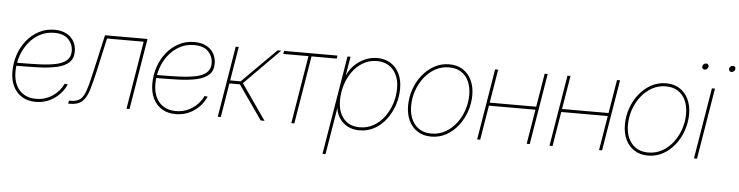

<svg xmlns="http://www.w3.org/2000/svg" viewBox="-51 -951 5409 1406"><g transform="rotate(5 2653.5 -248.0)"><path d="M222.7 7.8Q165.5 7.8 123 -17.6Q80.6 -43 57.4 -89.6Q34.2 -136.2 34.2 -200.2Q34.2 -264.6 54.4 -324Q74.7 -383.3 112.3 -429.7Q149.9 -476.1 201.4 -503.2Q252.9 -530.3 314.9 -530.3Q368.2 -530.3 404.3 -510.5Q440.4 -490.7 458.5 -458Q476.6 -425.3 476.6 -385.7Q476.6 -332.5 444.8 -303.2Q413.1 -273.9 355.7 -261.2Q298.3 -248.5 220.5 -245.8Q142.6 -243.2 50.3 -243.2V-265.6Q142.1 -265.6 216.3 -268.1Q290.5 -270.5 343.8 -281.2Q397 -292 425.5 -316.7Q454.1 -341.3 454.1 -385.3Q454.1 -436.5 419.2 -472.2Q384.3 -507.8 314.9 -507.8Q257.8 -507.8 210.4 -482.7Q163.1 -457.5 128.7 -414.1Q94.2 -370.6 75.4 -315.4Q56.6 -260.3 56.6 -200.2Q56.6 -143.1 76.4 -101.6Q96.2 -60.1 133.5 -37.4Q170.9 -14.6 222.7 -14.6Q290 -14.6 343.3 -50.3Q396.5 -85.9 423.8 -143.1L446.3 -140.1Q418.5 -75.7 358.6 -33.9Q298.8 7.8 222.7 7.8Z M461.4 0 465.3 -22.5H477.1Q513.2 -22.5 535.4 -34.2Q557.6 -45.9 572.5 -73.2Q587.4 -100.6 599.9 -147Q612.3 -193.4 627.9 -262.7L686.5 -522.5H999L912.6 0H890.1L972.7 -500H703.6L650.4 -261.7Q629.9 -170.4 611.8 -112.5Q593.8 -54.7 563 -27.3Q532.2 0 473.1 0Z M1251 7.8Q1193.8 7.8 1151.4 -17.6Q1108.9 -43 1085.7 -89.6Q1062.5 -136.2 1062.5 -200.2Q1062.5 -264.6 1082.8 -324Q1103 -383.3 1140.6 -429.7Q1178.2 -476.1 1229.7 -503.2Q1281.2 -530.3 1343.3 -530.3Q1396.5 -530.3 1432.6 -510.5Q1468.8 -490.7 1486.8 -458Q1504.9 -425.3 1504.9 -385.7Q1504.9 -332.5 1473.1 -303.2Q1441.4 -273.9 1384 -261.2Q1326.7 -248.5 1248.8 -245.8Q1170.9 -243.2 1078.6 -243.2V-265.6Q1170.4 -265.6 1244.6 -268.1Q1318.8 -270.5 1372.1 -281.2Q1425.3 -292 1453.9 -316.7Q1482.4 -341.3 1482.4 -385.3Q1482.4 -436.5 1447.5 -472.2Q1412.6 -507.8 1343.3 -507.8Q1286.1 -507.8 1238.8 -482.7Q1191.4 -457.5 1157 -414.1Q1122.6 -370.6 1103.8 -315.4Q1085 -260.3 1085 -200.2Q1085 -143.1 1104.7 -101.6Q1124.5 -60.1 1161.9 -37.4Q1199.2 -14.6 1251 -14.6Q1318.4 -14.6 1371.6 -50.3Q1424.8 -85.9 1452.1 -143.1L1474.6 -140.1Q1446.8 -75.7 1387 -33.9Q1327.1 7.8 1251 7.8Z M1561 0 1647.5 -522.5H1669.9L1628.4 -272.9H1705.6L1955.1 -522.5H1982.4L1723.1 -261.2L1904.8 0H1877L1701.7 -250.5H1625L1583.5 0Z M2101.6 0 2184.1 -500H1999L2002.9 -522.5H2395.5L2391.6 -500H2206.5L2124 0Z M2348.6 204.1 2469.2 -522.5H2491.7L2468.3 -382.8H2469.2Q2486.8 -425.3 2520.3 -458.5Q2553.7 -491.7 2597.4 -511Q2641.1 -530.3 2688 -530.3Q2744.1 -530.3 2785.9 -504.2Q2827.6 -478 2850.6 -431.2Q2873.5 -384.3 2873.5 -321.3Q2873.5 -260.3 2854.2 -201.4Q2835 -142.6 2799.1 -95Q2763.2 -47.4 2713.4 -19.3Q2663.6 8.8 2602.1 8.8Q2553.7 8.8 2516.8 -10.3Q2480 -29.3 2457.3 -62.5Q2434.6 -95.7 2428.7 -137.2H2427.7L2371.1 204.1ZM2602.5 -13.7Q2658.7 -13.7 2704.3 -39.8Q2750 -65.9 2783 -110.4Q2815.9 -154.8 2833.5 -209.5Q2851.1 -264.2 2851.1 -320.8Q2851.1 -407.2 2806.4 -457.5Q2761.7 -507.8 2687.5 -507.8Q2630.4 -507.8 2585.2 -481Q2540 -454.1 2508.1 -409.7Q2476.1 -365.2 2459.2 -309.8Q2442.4 -254.4 2442.4 -197.8Q2442.4 -112.8 2484.9 -63.2Q2527.3 -13.7 2602.5 -13.7Z M3129.9 8.8Q3072.3 8.8 3030 -18.1Q2987.8 -44.9 2965.1 -92.5Q2942.4 -140.1 2942.4 -202.6Q2942.4 -264.2 2962.4 -322.3Q2982.4 -380.4 3019.5 -427.5Q3056.6 -474.6 3107.2 -502.4Q3157.7 -530.3 3218.3 -530.3Q3275.4 -530.3 3317.1 -503.7Q3358.9 -477.1 3381.6 -429.4Q3404.3 -381.8 3404.3 -319.3Q3404.3 -258.3 3384.3 -199.7Q3364.3 -141.1 3327.4 -94Q3290.5 -46.9 3240.2 -19Q3189.9 8.8 3129.9 8.8ZM3129.9 -13.7Q3185.5 -13.7 3231.7 -39.6Q3277.8 -65.4 3311.5 -109.1Q3345.2 -152.8 3363.5 -207.3Q3381.8 -261.7 3381.8 -319.3Q3381.8 -376.5 3362.5 -418.7Q3343.3 -460.9 3306.4 -484.4Q3269.5 -507.8 3217.8 -507.8Q3163.1 -507.8 3116.7 -482.2Q3070.3 -456.5 3036.4 -413.1Q3002.4 -369.6 2983.6 -315.2Q2964.8 -260.7 2964.8 -202.6Q2964.8 -117.2 3008.8 -65.4Q3052.7 -13.7 3129.9 -13.7Z M3888.7 -276.4 3884.8 -253.9H3524.4L3528.3 -276.4ZM3576.7 -522.5 3490.2 0H3467.8L3554.2 -522.5ZM3940.9 -522.5 3854.5 0H3832L3918.5 -522.5Z M4420.4 -276.4 4416.5 -253.9H4056.2L4060.1 -276.4ZM4108.4 -522.5 4022 0H3999.5L4085.9 -522.5ZM4472.7 -522.5 4386.2 0H4363.8L4450.2 -522.5Z M4723.6 8.8Q4666 8.8 4623.8 -18.1Q4581.5 -44.9 4558.8 -92.5Q4536.1 -140.1 4536.1 -202.6Q4536.1 -264.2 4556.2 -322.3Q4576.2 -380.4 4613.3 -427.5Q4650.4 -474.6 4700.9 -502.4Q4751.5 -530.3 4812 -530.3Q4869.1 -530.3 4910.9 -503.7Q4952.6 -477.1 4975.3 -429.4Q4998 -381.8 4998 -319.3Q4998 -258.3 4978 -199.7Q4958 -141.1 4921.1 -94Q4884.3 -46.9 4834 -19Q4783.7 8.8 4723.6 8.8ZM4723.6 -13.7Q4779.3 -13.7 4825.4 -39.6Q4871.6 -65.4 4905.3 -109.1Q4939 -152.8 4957.3 -207.3Q4975.6 -261.7 4975.6 -319.3Q4975.6 -376.5 4956.3 -418.7Q4937 -460.9 4900.1 -484.4Q4863.3 -507.8 4811.5 -507.8Q4756.8 -507.8 4710.4 -482.2Q4664.1 -456.5 4630.1 -413.1Q4596.2 -369.6 4577.4 -315.2Q4558.6 -260.7 4558.6 -202.6Q4558.6 -117.2 4602.5 -65.4Q4646.5 -13.7 4723.6 -13.7Z M5061.5 0 5147.9 -522.5H5170.4L5084 0ZM5279.8 -654.3Q5270.5 -654.3 5264.9 -661.1Q5259.3 -668 5260.7 -677.7Q5262.2 -687 5270.3 -693.6Q5278.3 -700.2 5287.6 -700.2Q5297.4 -700.2 5302.7 -693.6Q5308.1 -687 5306.6 -677.7Q5304.7 -668 5296.9 -661.1Q5289.1 -654.3 5279.8 -654.3ZM5082.5 -654.3Q5073.2 -654.3 5067.6 -661.1Q5062 -668 5063.5 -677.7Q5064.9 -687 5073 -693.6Q5081.1 -700.2 5090.3 -700.2Q5100.1 -700.2 5105.5 -693.6Q5110.8 -687 5109.4 -677.7Q5107.4 -668 5099.6 -661.1Q5091.8 -654.3 5082.5 -654.3Z"/></g></svg>

Font: Inter 28pt Thin
Style: Italic
Weight: 250
Italic angle: -9.3988°
Designer: Rasmus Andersson
Foundry: rsms
Version: Version 4.001;git-66647c0bb